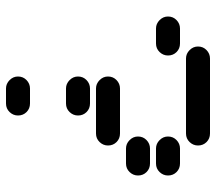

<svg xmlns="http://www.w3.org/2000/svg" viewBox="-60 -670 720 640"><g transform="rotate(90 300.0 -350.0)"><path d="M235 -50Q235 -34 247 -22Q259 -10 275 -10H325Q342 -10 353.5 -22Q365 -34 365 -50Q365 -67 353.5 -78.5Q342 -90 325 -90H275Q259 -90 247 -78.5Q235 -67 235 -50ZM235 -250Q235 -234 247 -222Q259 -210 275 -210H325Q342 -210 353.5 -222Q365 -234 365 -250Q365 -267 353.5 -278.5Q342 -290 325 -290H275Q259 -290 247 -278.5Q235 -267 235 -250ZM235 -350Q235 -334 247 -322Q259 -310 275 -310H425Q442 -310 453.5 -322Q465 -334 465 -350Q465 -367 453.5 -378.5Q442 -390 425 -390H275Q259 -390 247 -378.5Q235 -367 235 -350ZM435 -450Q435 -434 447 -422Q459 -410 475 -410H525Q542 -410 553.5 -422Q565 -434 565 -450Q565 -467 553.5 -478.5Q542 -490 525 -490H475Q459 -490 447 -478.5Q435 -467 435 -450ZM435 -550Q435 -534 447 -522Q459 -510 475 -510H525Q542 -510 553.5 -522Q565 -534 565 -550Q565 -567 553.5 -578.5Q542 -590 525 -590H475Q459 -590 447 -578.5Q435 -567 435 -550ZM35 -550Q35 -534 47 -522Q59 -510 75 -510H125Q142 -510 153.5 -522Q165 -534 165 -550Q165 -567 153.5 -578.5Q142 -590 125 -590H75Q59 -590 47 -578.5Q35 -567 35 -550ZM135 -650Q135 -634 147 -622Q159 -610 175 -610H425Q442 -610 453.5 -622Q465 -634 465 -650Q465 -667 453.5 -678.5Q442 -690 425 -690H175Q159 -690 147 -678.5Q135 -667 135 -650Z"/></g></svg>

Font: Matrix Sans Raster
Style: Regular
Weight: 400
Designer: Brad Neil
Version: Version 1.100